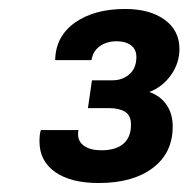

<svg xmlns="http://www.w3.org/2000/svg" viewBox="-20 -820 420 428"><path d="M380 -711Q380 -679 361 -652.5Q342 -626 313 -615Q338 -606 351.5 -586Q365 -566 365 -538Q365 -479 320.5 -445.5Q276 -412 200 -412Q138 -412 103 -436.5Q68 -461 68 -505Q68 -521 71 -530H155Q154 -526 154 -521Q154 -504 168 -494.5Q182 -485 206 -485Q238 -485 255 -499.5Q272 -514 272 -542Q272 -563 258.5 -571Q245 -579 223 -579H176L185 -641H231Q253 -641 268.5 -654.5Q284 -668 284 -693Q284 -710 272 -719Q260 -728 240 -728Q218 -728 202.5 -717Q187 -706 184 -686H103Q104 -739 147 -769.5Q190 -800 259 -800Q314 -800 347 -776Q380 -752 380 -711Z"/></svg>

Font: Chivo ExtraBold Italic
Style: Regular
Weight: 800
Italic angle: -8.05°
Designer: Hector Gatti
Foundry: Omnibus-Type
Version: Version 1.007